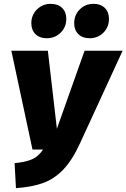

<svg xmlns="http://www.w3.org/2000/svg" viewBox="-20 -960 658 999"><path d="M397 -216Q357 -128 310.5 -79Q264 -30 206 -8.5Q148 13 63 19L56 -111Q115 -117 147.5 -131.5Q180 -146 204 -182H149L39 -696H229L276 -290L420 -696H618ZM143 -839Q143 -882 172.5 -911Q202 -940 244 -940Q282 -940 303.5 -918.5Q325 -897 325 -862Q325 -819 295.5 -790Q266 -761 223 -761Q186 -761 164.5 -782.5Q143 -804 143 -839ZM366 -839Q366 -882 395 -911Q424 -940 467 -940Q504 -940 525.5 -918.5Q547 -897 547 -862Q547 -819 518 -790Q489 -761 446 -761Q409 -761 387.5 -782.5Q366 -804 366 -839Z"/></svg>

Font: Fira Sans Condensed Black
Style: Italic
Weight: 900
Width: 3
Italic angle: -8°
Designer: Carrois Corporate & Edenspiekermann AG
Foundry: Carrois Corporate GbR & Edenspiekermann AG
Version: Version 4.203